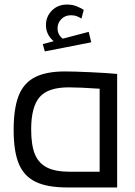

<svg xmlns="http://www.w3.org/2000/svg" viewBox="-20 -824 595 844"><path d="M40 0ZM495 -499V0H276Q187 0 136 -25Q85 -50 62.5 -104.5Q40 -159 40 -253Q40 -346 61.5 -402Q83 -458 132.5 -484Q182 -510 266 -510Q303 -510 379.5 -506.5Q456 -503 495 -499ZM289 -69H418V-434Q330 -440 282 -440Q191 -440 154 -397Q117 -354 117 -255Q117 -186 133.5 -146Q150 -106 187 -87.5Q224 -69 289 -69ZM381 -638 177 -598 168 -630 216 -643Q182 -671 182 -714Q182 -751 208 -777.5Q234 -804 275 -804Q298 -804 318 -796Q338 -788 348 -780L338 -742Q332 -747 319.5 -752Q307 -757 292 -757Q266 -757 249.5 -740Q233 -723 233 -700Q233 -671 256 -654L370 -684Z"/></svg>

Font: Cairo
Style: Regular
Weight: 400
Designer: Mohamed Gaber, the designers of Titillium
Foundry: Kief Type Foundry
Version: Version 2.009; ttfautohint (v1.5.33-1714) -l 8 -r 50 -G 200 